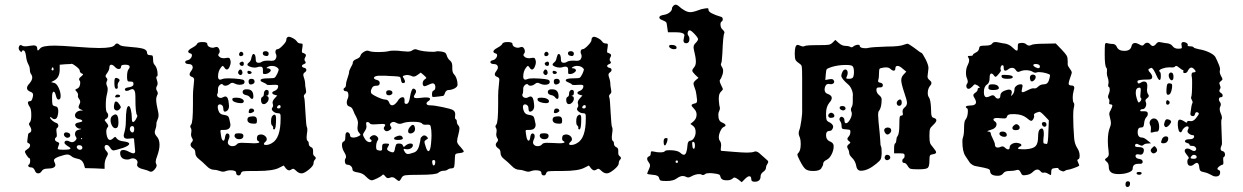

<svg xmlns="http://www.w3.org/2000/svg" viewBox="-20 -670 5203 804"><path d="M322 -45Q325 -48 325 -51Q325 -62 311 -62Q304 -62 302 -57Q300 -53 303.5 -48.5Q307 -44 312.5 -43Q318 -42 322 -45ZM324 -90Q324 -92 321 -92Q319 -92 319 -90Q319 -87 321 -87Q324 -87 324 -90ZM542 -130Q542 -142 534 -142Q527 -142 524.5 -134.5Q522 -127 527 -120Q533 -113 537.5 -116Q542 -119 542 -130ZM203 -376Q206 -379 203 -386Q202 -390 199 -387Q199 -386 198 -385Q193 -378 199 -375ZM314 -374Q314 -380 299.5 -391.5Q285 -403 279 -403L276 -402Q272 -402 265.5 -401.5Q259 -401 254 -401L230 -399V-379Q230 -345 207 -333L194 -326L206 -323Q217 -321 225.5 -302.5Q234 -284 234 -268Q234 -253 225 -253Q218 -253 214 -270Q210 -286 205 -286Q198 -286 198 -262Q198 -237 200 -232Q202 -227 211 -225Q224 -224 224 -206Q224 -195 222 -188Q219 -171 208 -171Q202 -171 196 -177Q190 -183 190 -178Q190 -173 198.5 -165.5Q207 -158 216 -155Q223 -153 224 -145.5Q225 -138 219 -134Q216 -132 216 -125Q216 -122 217 -114.5Q218 -107 218 -104Q218 -96 215 -95Q209 -91 210.5 -84.5Q212 -78 220 -76Q228 -73 228 -68L222 -50Q220 -45 228 -44Q233 -43 246 -43Q275 -43 275 -48Q275 -52 264 -58Q250 -67 250 -72Q250 -79 256.5 -80.5Q263 -82 272 -77Q285 -71 294 -80Q304 -89 299 -95Q294 -102 294 -108Q294 -124 311 -127Q320 -129 320 -130Q320 -131 316 -131Q308 -131 301.5 -136.5Q295 -142 295 -148Q295 -150 297 -152Q301 -156 313 -158Q321 -159 323.5 -161.5Q326 -164 322.5 -167Q319 -170 311 -171Q294 -174 294 -187Q294 -194 300.5 -200Q307 -206 318 -207Q327 -207 327.5 -207.5Q328 -208 320 -211Q309 -215 309 -222Q309 -226 314 -236Q319 -246 311 -256Q306 -262 306 -267Q306 -268 306.5 -270Q307 -272 307 -273Q307 -279 302 -285Q297 -290 296 -292Q295 -294 296 -295Q297 -296 301 -298Q316 -303 316 -324Q316 -330 313 -333Q307 -340 319 -349Q323 -353 325 -354.5Q327 -356 327.5 -357.5Q328 -359 327 -360Q326 -361 323 -362Q314 -366 314 -374ZM460 -481Q469 -494 481 -482Q486 -477 510 -475Q563 -471 579.5 -466Q596 -461 596 -448Q596 -439 609 -439Q617 -439 619 -436Q621 -433 621 -422Q621 -403 628 -398Q640 -384 640 -357Q640 -350 637 -350Q632 -350 637 -335Q643 -318 637 -310Q631 -300 637 -290Q644 -280 638 -271Q634 -263 634 -253Q634 -236 643 -198Q646 -181 640 -170Q634 -157 635 -150Q635 -139 630 -126Q624 -112 636 -99Q648 -87 648 -63Q648 -44 638 -16Q632 -1 632 7Q632 14 634 16Q640 25 628 39Q616 53 607 48Q598 43 581 39Q554 33 554 20Q554 19 554.5 17Q555 15 555 14L556 12V10Q556 3 550 -2Q544 -7 536 -7Q530 -7 524 -4Q520 -2 513 -2Q489 -2 484 -21Q483 -24 483 -29Q483 -42 496 -42Q506 -42 519 -35Q532 -28 539 -28Q546 -28 546 -37Q546 -43 545 -47Q542 -77 542 -79Q542 -89 539.5 -90.5Q537 -92 526 -90Q521 -89 514 -89Q498 -89 498 -102Q498 -107 501 -116Q507 -138 507 -162Q507 -226 519 -226Q524 -226 528 -210Q532 -194 532 -175Q532 -159 537 -159Q542 -159 548.5 -169.5Q555 -180 555 -186L554 -188Q547 -195 547 -260V-267Q547 -297 533 -297Q531 -297 527 -295Q507 -284 503 -294V-297Q505 -303 522 -305Q539 -308 539 -318Q539 -328 532 -328Q530 -328 524.5 -328.5Q519 -329 518 -329Q512 -329 512 -349Q512 -373 519 -381Q523 -385 523 -390Q523 -399 505 -399Q487 -399 487 -392Q487 -381 477 -381Q470 -381 462 -389Q453 -399 446 -399Q438 -399 438 -387Q438 -377 428 -363Q418 -351 425 -345Q433 -339 427 -329Q423 -321 428 -310Q431 -304 431 -297Q431 -288 428 -276Q423 -258 423 -230Q423 -204 428 -199Q433 -194 433 -187Q433 -177 424 -172Q420 -170 419 -168.5Q418 -167 419.5 -164.5Q421 -162 426 -156Q438 -143 430 -136Q423 -128 426 -108Q430 -84 441 -84Q446 -84 453 -90Q460 -97 462 -97Q464 -97 469 -90Q477 -80 498 -78Q521 -75 521 -68Q521 -60 496 -51Q461 -40 456 -40Q448 -40 441 -52Q434 -63 427 -63Q418 -63 418 -54Q418 -45 426 -37Q432 -30 432 -26Q432 -22 426 -12Q418 4 418 20V37L377 35L336 34L331 17Q324 -2 306 -5Q286 -9 279 -16Q270 -23 262 -23Q253 -23 229 -15Q206 -7 206 1Q206 6 210 13Q212 19 212 20Q212 36 179 36Q161 36 155 46Q149 56 140 56Q130 56 126 44Q120 31 111 31Q99 31 98 24Q98 21 101 19Q104 18 105.5 11Q107 4 106 -2Q105 -8 102 -8Q99 -8 90 -22Q84 -32 84.5 -35.5Q85 -39 94 -45Q106 -52 106 -62Q106 -68 98 -71Q94 -72 94 -78Q94 -82 95.5 -90Q97 -98 97 -101Q97 -112 104 -114Q111 -117 111 -125Q111 -133 105 -142Q98 -151 105 -158Q111 -164 111 -188Q111 -215 104 -223Q100 -229 98 -234.5Q96 -240 97.5 -243Q99 -246 103 -246Q109 -246 112 -249.5Q115 -253 118 -267Q121 -281 109 -285Q93 -291 93 -301Q93 -310 103 -320Q115 -334 115 -345Q115 -354 109 -361Q105 -368 105 -377Q105 -388 100 -398Q91 -414 89 -435Q86 -459 78 -459Q71 -459 71 -453Q71 -449 64 -456Q54 -466 61 -478Q65 -484 73 -479Q76 -476 86 -476Q92 -476 104 -478Q116 -480 121 -480Q136 -480 136 -466Q136 -452 146 -465Q147 -466 148 -467Q157 -479 209 -479Q236 -479 299 -474Q364 -469 395 -469Q452 -469 460 -481ZM248 -110Q252 -119 266 -114Q274 -111 274 -103.5Q274 -96 267 -94Q260 -91 253 -97Q246 -103 248 -110ZM459 -321V-327Q459 -344 466 -344Q470 -344 477 -340Q484 -335 478 -328Q471 -319 473 -309Q475 -298 467 -298Q459 -298 459 -321ZM466 -272Q470 -275 476.5 -273.5Q483 -272 483 -268Q483 -262 468 -262Q462 -262 462 -265Q462 -268 466 -272ZM460 -240Q461 -243 462.5 -244Q464 -245 466 -245Q468 -245 470 -244Q472 -243 474.5 -240Q477 -237 480 -233Q486 -224 486 -221Q486 -218 480 -212Q472 -204 463 -209Q457 -213 457 -222Q457 -230 460 -240ZM452 -186Q459 -191 463 -191Q476 -191 476 -158Q476 -137 468 -134Q467 -134 466 -134L464 -133Q455 -133 449 -144Q443 -155 443 -167Q443 -180 452 -186Z M1150 -230Q1146 -230 1143 -226.5Q1140 -223 1140 -220Q1140 -216 1147 -216Q1155 -216 1155 -223Q1155 -230 1150 -230ZM1186 -515 1187 -516Q1188 -516 1189 -516Q1196 -516 1207 -510Q1218 -504 1223 -497Q1228 -488 1239 -488Q1246 -488 1247 -485Q1248 -482 1246 -469Q1242 -449 1247 -449Q1250 -449 1258 -444Q1264 -440 1258 -430Q1252 -420 1258 -413Q1264 -406 1254 -402Q1248 -400 1245.5 -397Q1243 -394 1245.5 -390.5Q1248 -387 1254 -386Q1260 -385 1262 -381Q1264 -377 1262 -373Q1260 -369 1255 -366Q1247 -361 1252 -347Q1258 -331 1258 -315Q1258 -310 1260 -300.5Q1262 -291 1262 -287Q1262 -280 1256 -275Q1250 -270 1254 -260Q1256 -257 1259 -199.5Q1262 -142 1265 -138Q1269 -132 1265 -108Q1262 -84 1268 -80Q1273 -77 1273 -68Q1273 -58 1284 -53Q1291 -50 1291 -39V-29Q1291 -20 1297 -16Q1306 -9 1300 -3Q1293 4 1293 14Q1293 24 1273.5 40Q1254 56 1243 56Q1231 56 1220 45Q1213 38 1209 37Q1205 36 1198 41Q1188 48 1177 35L1168 23L1150 32Q1125 46 1057 46H1037Q1005 46 998 47.5Q991 49 989 56Q986 66 977.5 64.5Q969 63 969 54Q969 43 945 43Q936 43 927 46Q920 49 914 49Q908 49 897 45Q886 41 877 41Q860 41 845 25Q827 7 814 -3Q798 -15 798 -29Q798 -44 788 -49Q778 -56 778 -64Q778 -70 784 -76Q791 -83 784 -92Q778 -103 781 -115Q783 -129 779 -134Q774 -141 780 -148Q788 -155 788 -234V-270Q788 -288 791 -314Q793 -334 793 -336Q793 -345 784 -348Q774 -351 774 -359Q774 -365 782 -375Q787 -382 787 -387Q787 -402 768 -402Q761 -402 757.5 -405.5Q754 -409 756.5 -413Q759 -417 766 -418Q776 -420 782 -431Q787 -444 778 -446Q768 -449 768 -454Q768 -461 785 -470Q803 -480 805 -486Q808 -494 828 -494Q848 -494 848 -486Q848 -479 855 -474.5Q862 -470 871 -470Q874 -470 880 -472Q891 -477 897 -466Q903 -454 897 -446Q894 -443 894 -440Q894 -435 901 -430.5Q908 -426 918 -426Q919 -426 921.5 -426.5Q924 -427 925 -427Q935 -429 939 -427.5Q943 -426 945 -417Q945 -416 945.5 -414Q946 -412 946 -411Q946 -400 941 -389.5Q936 -379 930 -379Q924 -379 919 -388Q915 -394 912.5 -394Q910 -394 905 -387Q893 -372 893 -349Q893 -342 896 -339Q900 -334 911 -339Q918 -342 937 -342Q952 -342 962 -341Q989 -339 996.5 -336.5Q1004 -334 1004 -327Q1004 -315 983 -315Q973 -315 963 -320Q951 -327 943 -319Q933 -311 923 -311Q917 -311 914 -315Q912 -318 909 -318Q903 -318 897.5 -311Q892 -304 893 -296Q893 -280 890 -276Q889 -275 889 -272Q889 -267 893.5 -263.5Q898 -260 904 -260Q910 -260 912 -262Q920 -266 923 -266Q936 -266 938 -237Q938 -235 938.5 -231Q939 -227 939 -226Q939 -214 932 -207Q915 -194 915 -217Q915 -224 910.5 -228.5Q906 -233 901 -233Q897 -233 895 -231Q889 -226 894 -209Q899 -191 917 -189Q932 -187 936 -182Q940 -177 944 -154Q944 -153 944.5 -151Q945 -149 945 -148Q945 -126 919 -126H916H909Q903 -126 903 -121Q903 -120 905 -106Q908 -81 916 -81Q920 -81 922 -93Q924 -109 930 -111H932Q941 -111 941 -99Q941 -93 937 -85Q931 -72 937 -65Q943 -58 953 -58Q966 -58 972 -66Q976 -72 993 -72Q1009 -72 1022 -71Q1026 -71 1033 -70.5Q1040 -70 1043 -70Q1066 -70 1066 -75Q1066 -77 1060 -80Q1055 -83 1056 -93Q1057 -103 1063 -105Q1069 -107 1072 -107Q1082 -107 1089.5 -101Q1097 -95 1097 -87Q1097 -81 1092 -77Q1085 -71 1085 -67Q1085 -63 1094 -63Q1106 -63 1119 -71Q1155 -91 1155 -173V-183Q1155 -191 1152.5 -193.5Q1150 -196 1143 -196Q1134 -196 1126 -202Q1118 -208 1118 -214Q1118 -215 1120 -219Q1126 -225 1122 -236Q1119 -246 1130 -258L1141 -270L1130 -273Q1120 -276 1120 -281Q1120 -286 1129 -289Q1145 -295 1145 -310Q1145 -315 1132 -315Q1128 -315 1119.5 -314.5Q1111 -314 1108 -314Q1098 -314 1097 -316Q1096 -319 1082 -325Q1071 -329 1071 -334Q1071 -342 1103 -342Q1125 -342 1129.5 -344.5Q1134 -347 1141 -361Q1147 -375 1147 -378.5Q1147 -382 1141 -387Q1132 -394 1118 -394Q1108 -394 1100 -389Q1092 -384 1101 -384Q1109 -384 1113 -378L1114 -377V-376Q1114 -371 1106 -365.5Q1098 -360 1089 -360Q1086 -360 1084 -360.5Q1082 -361 1081.5 -363Q1081 -365 1081 -366.5Q1081 -368 1081 -372.5Q1081 -377 1081 -379Q1081 -391 1070 -391Q1064 -391 1055 -388Q1052 -387 1046 -387Q1036 -387 1026 -391Q1016 -395 1016 -399Q1016 -404 1023 -409Q1031 -415 1033 -429Q1037 -444 1041 -444Q1051 -444 1051 -419Q1051 -407 1063 -407Q1071 -407 1076 -411Q1084 -416 1100 -416H1107Q1130 -413 1134 -423Q1140 -432 1136 -443Q1132 -450 1134 -457Q1136 -464 1142 -464Q1149 -464 1164 -479.5Q1179 -495 1179 -503Q1179 -513 1186 -515ZM1105 -446Q1105 -431 1088 -437Q1081 -439 1080.5 -446Q1080 -453 1087 -455Q1094 -457 1099.5 -454Q1105 -451 1105 -446ZM985 -451Q989 -455 994 -452Q999 -449 999 -443Q999 -437 990 -435Q983 -434 981.5 -440Q980 -446 985 -451ZM987 -409Q992 -412 994 -412Q1001 -412 1001 -403Q1001 -394 994 -394Q987 -394 984 -400Q981 -406 987 -409ZM978 -371Q982 -379 986 -379Q992 -379 994.5 -370.5Q997 -362 992 -358Q987 -353 981 -358.5Q975 -364 978 -371ZM1016 -368Q1016 -375 1024 -373Q1034 -371 1034 -365Q1032 -361 1026 -360Q1016 -360 1016 -368ZM1021 -330Q1021 -340 1033 -340Q1046 -340 1046 -328Q1046 -321 1038 -318Q1021 -311 1021 -330ZM1008 -296H1015Q1041 -296 1041 -266Q1041 -257 1036.5 -256Q1032 -255 1026 -263Q1021 -270 1009 -272Q996 -275 996 -285Q996 -294 1008 -296ZM1085 -278Q1085 -286 1090 -291Q1095 -296 1102 -292Q1106 -290 1105 -280Q1104 -270 1099 -270Q1092 -270 1099 -267Q1105 -266 1105 -257Q1105 -247 1096 -239Q1091 -234 1085 -234Q1073 -234 1073 -252Q1073 -261 1078 -264Q1085 -266 1085 -278ZM953 -252Q952 -257 955 -259Q958 -261 970 -261Q983 -261 992 -256.5Q1001 -252 1001 -246Q1001 -243 998 -240Q996 -238 988 -238Q977 -238 965.5 -242Q954 -246 953 -252ZM1023 -209Q1025 -216 1033.5 -215.5Q1042 -215 1044 -208Q1046 -203 1036 -198.5Q1026 -194 1022 -198Q1021 -199 1021.5 -202.5Q1022 -206 1023 -209ZM1121 -185Q1126 -190 1129 -190Q1136 -190 1136 -173Q1136 -128 1128 -128H1127Q1122 -130 1124 -135Q1124 -141 1120 -144Q1115 -147 1115 -161Q1115 -179 1121 -185ZM1030 -182Q1032 -182 1035.5 -182.5Q1039 -183 1040 -183Q1056 -183 1056 -166Q1056 -157 1054 -154.5Q1052 -152 1044 -152Q1016 -152 1016 -169Q1016 -181 1030 -182ZM981 -112Q1004 -112 998 -95Q994 -87 981 -87Q973 -87 967.5 -91.5Q962 -96 962 -102Q962 -104 964 -108Q966 -112 981 -112Z M1796 23Q1801 23 1802.5 11.5Q1804 0 1796 0Q1788 0 1790 11.5Q1792 23 1796 23ZM1639 -156Q1627 -163 1618 -156Q1613 -152 1613 -148Q1613 -146 1616 -141Q1619 -136 1619 -134Q1619 -130 1613 -126Q1598 -115 1590 -126Q1584 -133 1590 -140Q1593 -144 1593 -147Q1593 -151 1581 -151Q1576 -151 1562 -150Q1548 -149 1543 -149Q1532 -149 1529 -153Q1525 -159 1518 -159Q1511 -159 1514 -146Q1517 -134 1507 -120Q1500 -110 1500 -106Q1500 -102 1506 -92Q1514 -77 1525 -75Q1533 -74 1535.5 -78.5Q1538 -83 1531 -87Q1523 -91 1535 -100Q1540 -104 1546 -104Q1553 -104 1558.5 -99Q1564 -94 1564 -88Q1564 -85 1562 -83Q1555 -72 1555 -56Q1555 -43 1560 -42Q1570 -38 1575.5 -39.5Q1581 -41 1580 -48V-54Q1580 -63 1583 -66Q1586 -69 1595 -69Q1608 -69 1609 -66.5Q1610 -64 1604 -54Q1601 -50 1601 -46Q1601 -39 1619 -33Q1626 -31 1628.5 -33Q1631 -35 1633 -43Q1634 -52 1638 -63Q1640 -69 1650 -69Q1664 -69 1667 -61Q1669 -55 1671 -55Q1673 -55 1679 -61Q1689 -69 1699 -69Q1709 -69 1709 -62Q1709 -55 1702 -50Q1695 -45 1686 -45H1682Q1676 -46 1673.5 -46.5Q1671 -47 1670.5 -45.5Q1670 -44 1671 -41.5Q1672 -39 1675 -34Q1680 -25 1689 -25Q1695 -25 1712 -31Q1729 -36 1735 -59Q1741 -83 1741 -89Q1741 -94 1750 -101Q1759 -106 1767 -98Q1772 -93 1772 -91Q1772 -89 1765 -85Q1758 -81 1757.5 -76.5Q1757 -72 1762 -58Q1768 -37 1774 -37Q1782 -37 1785 -69Q1787 -91 1787 -104Q1787 -108 1786.5 -115.5Q1786 -123 1786 -125Q1784 -141 1782 -144.5Q1780 -148 1773 -148H1767Q1752 -146 1747 -153Q1741 -160 1709 -160Q1680 -160 1666 -154Q1652 -148 1639 -156ZM1442 -368Q1441 -373 1449 -387.5Q1457 -402 1457 -404Q1456 -416 1471 -422Q1487 -428 1489 -436Q1491 -444 1501 -451Q1511 -458 1519 -458Q1522 -458 1524 -457Q1534 -452 1566 -452Q1591 -452 1609 -456Q1613 -458 1630 -458Q1650 -458 1660 -456Q1684 -454 1687 -454Q1700 -454 1706 -459Q1717 -466 1724 -463Q1749 -453 1798 -453Q1800 -453 1802 -454H1805Q1812 -457 1829 -454Q1841 -452 1845 -448.5Q1849 -445 1851 -437Q1855 -424 1865 -416Q1875 -408 1874 -388V-382Q1874 -366 1882 -358Q1891 -349 1895 -328Q1896 -322 1896 -315Q1896 -307 1884 -300Q1870 -293 1858 -293Q1848 -293 1843 -280Q1840 -268 1833 -268Q1832 -268 1828 -267.5Q1824 -267 1818 -266Q1812 -265 1808 -265Q1794 -263 1791.5 -264.5Q1789 -266 1789 -275Q1789 -289 1796 -291Q1803 -294 1803 -305Q1803 -317 1796 -320Q1795 -321 1792 -321Q1787 -321 1774.5 -315Q1762 -309 1758 -309H1756Q1750 -312 1750 -320Q1750 -332 1759 -338Q1766 -342 1765 -344.5Q1764 -347 1755 -355L1742 -366L1728 -356Q1714 -345 1703 -352Q1688 -358 1677 -355Q1668 -353 1667 -350.5Q1666 -348 1672 -340Q1682 -322 1667 -322Q1661 -322 1659 -336Q1658 -346 1654 -348Q1650 -350 1630 -351Q1621 -351 1607.5 -352Q1594 -353 1593 -353H1565Q1546 -351 1546 -344Q1546 -338 1559 -335Q1571 -332 1570 -321Q1569 -310 1555 -311Q1541 -311 1537 -300Q1531 -289 1534 -281Q1536 -275 1559.5 -264Q1583 -253 1594 -253Q1605 -253 1610 -240Q1614 -229 1622 -229Q1632 -229 1644 -245Q1654 -263 1666 -263Q1674 -263 1674 -252Q1674 -250 1674 -247Q1674 -242 1674 -240Q1674 -238 1676 -236.5Q1678 -235 1682 -235Q1693 -235 1697 -265Q1703 -299 1711 -299Q1715 -299 1719 -295Q1726 -288 1718 -276Q1713 -268 1713 -265Q1713 -259 1727 -259Q1731 -259 1749 -261Q1754 -262 1763 -262Q1781 -262 1781 -256Q1781 -251 1773 -246Q1764 -240 1766.5 -234.5Q1769 -229 1780 -229Q1798 -229 1833.5 -221.5Q1869 -214 1877 -209Q1888 -202 1886 -187Q1884 -173 1888 -171Q1893 -169 1893 -160Q1893 -151 1900 -144Q1904 -139 1904 -133Q1904 -125 1900 -109Q1894 -87 1894 -78Q1894 -69 1908 -55Q1922 -39 1922 -36Q1922 -31 1905 -29Q1892 -28 1888.5 -25Q1885 -22 1885 -12Q1884 21 1882 28Q1880 35 1871 35Q1862 35 1855 40Q1848 45 1838 45Q1826 45 1816 53Q1808 62 1737 62Q1688 62 1677 64Q1666 66 1662 74Q1655 88 1650 88Q1648 88 1638 80Q1626 68 1613 74Q1601 80 1593 68Q1585 57 1581 63Q1577 68 1560 76.5Q1543 85 1536 85Q1528 85 1513 70Q1500 55 1478 52Q1456 49 1456 40Q1456 32 1450 26Q1444 20 1436 20Q1424 20 1424 3Q1424 -2 1427 -7Q1433 -14 1422 -32Q1412 -48 1412 -63Q1412 -74 1418 -77Q1426 -79 1426 -94Q1426 -110 1429 -113Q1431 -117 1435 -116.5Q1439 -116 1442.5 -112Q1446 -108 1446 -103Q1446 -94 1460 -94Q1471 -94 1482 -100Q1488 -103 1489 -104Q1490 -105 1489 -107Q1488 -109 1484 -114Q1477 -121 1477 -133Q1477 -140 1478 -144Q1479 -149 1479 -156Q1479 -169 1465 -193Q1464 -195 1460.5 -204Q1457 -213 1453.5 -217.5Q1450 -222 1443 -224Q1432 -227 1432 -241Q1432 -249 1436 -257Q1439 -263 1439 -270Q1439 -288 1429 -288Q1421 -288 1419 -293.5Q1417 -299 1424 -303Q1429 -306 1429 -319Q1429 -325 1435.5 -344Q1442 -363 1442 -368ZM1698 -140Q1704 -147 1709 -147Q1716 -147 1718 -132Q1719 -120 1709 -114Q1703 -111 1699 -111Q1689 -111 1689 -121Q1689 -130 1698 -140ZM1641 -99Q1657 -106 1664 -98Q1667 -93 1667 -91Q1667 -84 1646 -84Q1630 -84 1630 -90Q1630 -95 1641 -99ZM1617 -273Q1614 -271 1608 -271Q1597 -271 1597 -282Q1597 -292 1608 -292H1611Q1621 -291 1623 -284Q1625 -277 1617 -273Z M2428 -230Q2424 -230 2421 -226.5Q2418 -223 2418 -220Q2418 -216 2425 -216Q2433 -216 2433 -223Q2433 -230 2428 -230ZM2464 -515 2465 -516Q2466 -516 2467 -516Q2474 -516 2485 -510Q2496 -504 2501 -497Q2506 -488 2517 -488Q2524 -488 2525 -485Q2526 -482 2524 -469Q2520 -449 2525 -449Q2528 -449 2536 -444Q2542 -440 2536 -430Q2530 -420 2536 -413Q2542 -406 2532 -402Q2526 -400 2523.5 -397Q2521 -394 2523.5 -390.5Q2526 -387 2532 -386Q2538 -385 2540 -381Q2542 -377 2540 -373Q2538 -369 2533 -366Q2525 -361 2530 -347Q2536 -331 2536 -315Q2536 -310 2538 -300.5Q2540 -291 2540 -287Q2540 -280 2534 -275Q2528 -270 2532 -260Q2534 -257 2537 -199.5Q2540 -142 2543 -138Q2547 -132 2543 -108Q2540 -84 2546 -80Q2551 -77 2551 -68Q2551 -58 2562 -53Q2569 -50 2569 -39V-29Q2569 -20 2575 -16Q2584 -9 2578 -3Q2571 4 2571 14Q2571 24 2551.5 40Q2532 56 2521 56Q2509 56 2498 45Q2491 38 2487 37Q2483 36 2476 41Q2466 48 2455 35L2446 23L2428 32Q2403 46 2335 46H2315Q2283 46 2276 47.5Q2269 49 2267 56Q2264 66 2255.5 64.5Q2247 63 2247 54Q2247 43 2223 43Q2214 43 2205 46Q2198 49 2192 49Q2186 49 2175 45Q2164 41 2155 41Q2138 41 2123 25Q2105 7 2092 -3Q2076 -15 2076 -29Q2076 -44 2066 -49Q2056 -56 2056 -64Q2056 -70 2062 -76Q2069 -83 2062 -92Q2056 -103 2059 -115Q2061 -129 2057 -134Q2052 -141 2058 -148Q2066 -155 2066 -234V-270Q2066 -288 2069 -314Q2071 -334 2071 -336Q2071 -345 2062 -348Q2052 -351 2052 -359Q2052 -365 2060 -375Q2065 -382 2065 -387Q2065 -402 2046 -402Q2039 -402 2035.5 -405.5Q2032 -409 2034.5 -413Q2037 -417 2044 -418Q2054 -420 2060 -431Q2065 -444 2056 -446Q2046 -449 2046 -454Q2046 -461 2063 -470Q2081 -480 2083 -486Q2086 -494 2106 -494Q2126 -494 2126 -486Q2126 -479 2133 -474.5Q2140 -470 2149 -470Q2152 -470 2158 -472Q2169 -477 2175 -466Q2181 -454 2175 -446Q2172 -443 2172 -440Q2172 -435 2179 -430.5Q2186 -426 2196 -426Q2197 -426 2199.5 -426.5Q2202 -427 2203 -427Q2213 -429 2217 -427.5Q2221 -426 2223 -417Q2223 -416 2223.5 -414Q2224 -412 2224 -411Q2224 -400 2219 -389.5Q2214 -379 2208 -379Q2202 -379 2197 -388Q2193 -394 2190.5 -394Q2188 -394 2183 -387Q2171 -372 2171 -349Q2171 -342 2174 -339Q2178 -334 2189 -339Q2196 -342 2215 -342Q2230 -342 2240 -341Q2267 -339 2274.5 -336.5Q2282 -334 2282 -327Q2282 -315 2261 -315Q2251 -315 2241 -320Q2229 -327 2221 -319Q2211 -311 2201 -311Q2195 -311 2192 -315Q2190 -318 2187 -318Q2181 -318 2175.5 -311Q2170 -304 2171 -296Q2171 -280 2168 -276Q2167 -275 2167 -272Q2167 -267 2171.5 -263.5Q2176 -260 2182 -260Q2188 -260 2190 -262Q2198 -266 2201 -266Q2214 -266 2216 -237Q2216 -235 2216.5 -231Q2217 -227 2217 -226Q2217 -214 2210 -207Q2193 -194 2193 -217Q2193 -224 2188.5 -228.5Q2184 -233 2179 -233Q2175 -233 2173 -231Q2167 -226 2172 -209Q2177 -191 2195 -189Q2210 -187 2214 -182Q2218 -177 2222 -154Q2222 -153 2222.5 -151Q2223 -149 2223 -148Q2223 -126 2197 -126H2194H2187Q2181 -126 2181 -121Q2181 -120 2183 -106Q2186 -81 2194 -81Q2198 -81 2200 -93Q2202 -109 2208 -111H2210Q2219 -111 2219 -99Q2219 -93 2215 -85Q2209 -72 2215 -65Q2221 -58 2231 -58Q2244 -58 2250 -66Q2254 -72 2271 -72Q2287 -72 2300 -71Q2304 -71 2311 -70.5Q2318 -70 2321 -70Q2344 -70 2344 -75Q2344 -77 2338 -80Q2333 -83 2334 -93Q2335 -103 2341 -105Q2347 -107 2350 -107Q2360 -107 2367.5 -101Q2375 -95 2375 -87Q2375 -81 2370 -77Q2363 -71 2363 -67Q2363 -63 2372 -63Q2384 -63 2397 -71Q2433 -91 2433 -173V-183Q2433 -191 2430.5 -193.5Q2428 -196 2421 -196Q2412 -196 2404 -202Q2396 -208 2396 -214Q2396 -215 2398 -219Q2404 -225 2400 -236Q2397 -246 2408 -258L2419 -270L2408 -273Q2398 -276 2398 -281Q2398 -286 2407 -289Q2423 -295 2423 -310Q2423 -315 2410 -315Q2406 -315 2397.5 -314.5Q2389 -314 2386 -314Q2376 -314 2375 -316Q2374 -319 2360 -325Q2349 -329 2349 -334Q2349 -342 2381 -342Q2403 -342 2407.5 -344.5Q2412 -347 2419 -361Q2425 -375 2425 -378.5Q2425 -382 2419 -387Q2410 -394 2396 -394Q2386 -394 2378 -389Q2370 -384 2379 -384Q2387 -384 2391 -378L2392 -377V-376Q2392 -371 2384 -365.5Q2376 -360 2367 -360Q2364 -360 2362 -360.5Q2360 -361 2359.5 -363Q2359 -365 2359 -366.5Q2359 -368 2359 -372.5Q2359 -377 2359 -379Q2359 -391 2348 -391Q2342 -391 2333 -388Q2330 -387 2324 -387Q2314 -387 2304 -391Q2294 -395 2294 -399Q2294 -404 2301 -409Q2309 -415 2311 -429Q2315 -444 2319 -444Q2329 -444 2329 -419Q2329 -407 2341 -407Q2349 -407 2354 -411Q2362 -416 2378 -416H2385Q2408 -413 2412 -423Q2418 -432 2414 -443Q2410 -450 2412 -457Q2414 -464 2420 -464Q2427 -464 2442 -479.5Q2457 -495 2457 -503Q2457 -513 2464 -515ZM2383 -446Q2383 -431 2366 -437Q2359 -439 2358.5 -446Q2358 -453 2365 -455Q2372 -457 2377.5 -454Q2383 -451 2383 -446ZM2263 -451Q2267 -455 2272 -452Q2277 -449 2277 -443Q2277 -437 2268 -435Q2261 -434 2259.5 -440Q2258 -446 2263 -451ZM2265 -409Q2270 -412 2272 -412Q2279 -412 2279 -403Q2279 -394 2272 -394Q2265 -394 2262 -400Q2259 -406 2265 -409ZM2256 -371Q2260 -379 2264 -379Q2270 -379 2272.5 -370.5Q2275 -362 2270 -358Q2265 -353 2259 -358.5Q2253 -364 2256 -371ZM2294 -368Q2294 -375 2302 -373Q2312 -371 2312 -365Q2310 -361 2304 -360Q2294 -360 2294 -368ZM2299 -330Q2299 -340 2311 -340Q2324 -340 2324 -328Q2324 -321 2316 -318Q2299 -311 2299 -330ZM2286 -296H2293Q2319 -296 2319 -266Q2319 -257 2314.5 -256Q2310 -255 2304 -263Q2299 -270 2287 -272Q2274 -275 2274 -285Q2274 -294 2286 -296ZM2363 -278Q2363 -286 2368 -291Q2373 -296 2380 -292Q2384 -290 2383 -280Q2382 -270 2377 -270Q2370 -270 2377 -267Q2383 -266 2383 -257Q2383 -247 2374 -239Q2369 -234 2363 -234Q2351 -234 2351 -252Q2351 -261 2356 -264Q2363 -266 2363 -278ZM2231 -252Q2230 -257 2233 -259Q2236 -261 2248 -261Q2261 -261 2270 -256.5Q2279 -252 2279 -246Q2279 -243 2276 -240Q2274 -238 2266 -238Q2255 -238 2243.5 -242Q2232 -246 2231 -252ZM2301 -209Q2303 -216 2311.5 -215.5Q2320 -215 2322 -208Q2324 -203 2314 -198.5Q2304 -194 2300 -198Q2299 -199 2299.5 -202.5Q2300 -206 2301 -209ZM2399 -185Q2404 -190 2407 -190Q2414 -190 2414 -173Q2414 -128 2406 -128H2405Q2400 -130 2402 -135Q2402 -141 2398 -144Q2393 -147 2393 -161Q2393 -179 2399 -185ZM2308 -182Q2310 -182 2313.5 -182.5Q2317 -183 2318 -183Q2334 -183 2334 -166Q2334 -157 2332 -154.5Q2330 -152 2322 -152Q2294 -152 2294 -169Q2294 -181 2308 -182ZM2259 -112Q2282 -112 2276 -95Q2272 -87 2259 -87Q2251 -87 2245.5 -91.5Q2240 -96 2240 -102Q2240 -104 2242 -108Q2244 -112 2259 -112Z M2814 12Q2819 12 2819 7Q2819 2 2814 2Q2809 2 2809 7Q2809 12 2814 12ZM2890 -61Q2890 -74 2884 -76Q2880 -77 2879 -74Q2878 -71 2879 -62Q2880 -47 2885 -47Q2890 -47 2890 -61ZM2800 -646Q2809 -655 2820 -646Q2850 -619 2871 -619Q2872 -619 2875 -619.5Q2878 -620 2880 -620Q2894 -623 2905 -627.5Q2916 -632 2929 -634Q2941 -636 2944 -635.5Q2947 -635 2947 -628Q2947 -615 3001 -599Q3006 -597 3006.5 -590Q3007 -583 3002 -580Q2997 -577 2997 -568Q2997 -553 3007 -545Q3016 -536 3013 -531Q3008 -523 3005 -448Q3003 -410 3000 -405Q2996 -400 3004 -388Q3011 -377 3006 -359Q3000 -341 2995 -336Q2991 -331 3000 -313Q3007 -299 3007 -297Q3007 -294 2999 -286Q2990 -278 2990 -259V-251Q2992 -225 2994 -221Q2995 -220 2994.5 -215Q2994 -210 2992 -206Q2988 -199 2988 -189Q2988 -162 3004 -157Q3016 -152 3018 -147Q3020 -142 3010 -138Q3003 -135 2996.5 -121Q2990 -107 2990 -95Q2990 -86 2994 -81Q3002 -70 2999 -54Q2998 -47 2998 -43.5Q2998 -40 2999.5 -39Q3001 -38 3005 -38Q3010 -38 3054 -34Q3090 -31 3108 -31Q3130 -31 3139 -35Q3140 -35 3141.5 -35.5Q3143 -36 3144 -36Q3153 -36 3167 -22Q3190 -1 3193 1Q3197 4 3197 8Q3197 11 3192.5 18Q3188 25 3188 29Q3188 41 3178 48Q3165 57 3165 68Q3165 91 3140 91Q3126 91 3126 81Q3126 68 3118 68Q3111 68 3100 79L3086 93L3071 81Q3061 74 3056.5 73.5Q3052 73 3046 79Q3037 86 3019 85Q3000 84 2997 71Q2996 63 2990.5 60.5Q2985 58 2967 56Q2961 55 2951 55Q2937 55 2933 59Q2924 66 2918 61Q2914 59 2908 59Q2892 59 2874 69Q2863 76 2854 71Q2847 67 2839 67Q2828 67 2814 77Q2800 88 2771 88Q2751 88 2746.5 86Q2742 84 2740 76Q2738 63 2713 62Q2690 60 2690 57Q2690 55 2698 37Q2706 21 2698 12Q2690 2 2690 -5Q2690 -12 2697 -15Q2705 -17 2705 -28Q2705 -35 2707.5 -36Q2710 -37 2719 -35Q2731 -32 2744 -32Q2761 -32 2764 -37Q2767 -41 2783 -41Q2816 -41 2828 -31Q2837 -22 2844 -22Q2856 -22 2859 -63Q2860 -80 2871 -81Q2880 -82 2886.5 -93Q2893 -104 2893 -117Q2893 -135 2882 -143L2871 -151L2882 -160Q2897 -172 2897 -190Q2897 -204 2886 -215Q2876 -225 2876 -229Q2876 -234 2890 -237Q2900 -238 2899 -251Q2899 -254 2897.5 -263Q2896 -272 2896 -275Q2894 -291 2889 -302Q2884 -315 2884 -320Q2884 -326 2894 -335L2905 -344L2891 -357Q2879 -369 2879 -374Q2879 -380 2888 -390Q2894 -398 2894 -412Q2894 -429 2885 -465Q2882 -480 2892 -489Q2903 -500 2903 -506Q2903 -512 2888.5 -527.5Q2874 -543 2868 -543Q2862 -543 2860 -534.5Q2858 -526 2863 -520Q2867 -515 2867 -507Q2867 -491 2856 -489H2853Q2842 -489 2842 -501Q2842 -504 2844 -512Q2846 -520 2846 -522Q2846 -535 2807 -535H2777L2774 -556Q2772 -574 2769.5 -577Q2767 -580 2753 -586Q2741 -590 2741 -597Q2741 -605 2761 -608Q2774 -610 2784 -618Q2794 -626 2794 -635Q2794 -640 2800 -646ZM2783 -480Q2785 -482 2791 -482Q2811 -482 2813 -472Q2814 -468 2811.5 -466Q2809 -464 2802 -464Q2796 -464 2790 -467Q2784 -470 2782.5 -473.5Q2781 -477 2783 -480ZM2759 -78Q2759 -92 2769 -92Q2775 -92 2775.5 -89Q2776 -86 2773 -75Q2768 -61 2764 -61Q2759 -61 2759 -78Z M3467 -492 3478 -503 3491 -491Q3506 -478 3519 -478Q3532 -478 3540 -474Q3547 -469 3554 -476Q3558 -479 3564 -481Q3570 -483 3575 -482.5Q3580 -482 3580 -479Q3580 -468 3605 -468Q3611 -468 3619 -470Q3633 -473 3693 -475Q3748 -475 3766 -483Q3778 -487 3779 -487Q3785 -487 3808 -470Q3835 -449 3838 -449Q3842 -449 3857 -420Q3868 -397 3868 -385Q3868 -381 3866 -367Q3864 -353 3864 -350Q3864 -341 3872 -335Q3887 -324 3875 -311Q3865 -299 3865 -280Q3865 -269 3870 -262Q3878 -251 3879 -207Q3879 -197 3879.5 -192.5Q3880 -188 3881.5 -184Q3883 -180 3885 -178.5Q3887 -177 3891 -176Q3901 -173 3901 -166Q3901 -159 3887 -146Q3877 -137 3874.5 -130Q3872 -123 3872 -101Q3872 -80 3874.5 -72Q3877 -64 3887 -53Q3900 -38 3900 -32Q3900 -26 3886 -24Q3877 -23 3874.5 -19Q3872 -15 3872 1Q3872 27 3865 33Q3858 39 3826 39Q3800 39 3793.5 37Q3787 35 3781 25Q3774 12 3765 12Q3759 12 3758.5 4.5Q3758 -3 3763 -6Q3768 -8 3768 -19Q3768 -25 3764 -26.5Q3760 -28 3746 -28H3724V-47Q3724 -68 3729 -70Q3733 -73 3733.5 -84Q3734 -95 3738 -99Q3746 -109 3746 -147Q3746 -173 3747.5 -179.5Q3749 -186 3755 -186Q3763 -186 3760 -198Q3757 -211 3768 -220Q3778 -228 3778 -239Q3778 -250 3766 -284Q3754 -320 3754 -334Q3754 -348 3764 -358L3775 -370L3758 -384Q3747 -394 3738 -394Q3729 -394 3729 -381Q3729 -377 3726 -375Q3723 -373 3718 -375Q3713 -377 3708 -382Q3700 -390 3680 -387Q3666 -385 3663.5 -382Q3661 -379 3661 -366Q3661 -345 3658 -336Q3654 -325 3665 -324Q3677 -322 3677 -313Q3677 -303 3663 -304Q3655 -304 3652.5 -302Q3650 -300 3650 -293Q3650 -281 3662 -271Q3672 -263 3672 -253Q3672 -244 3671 -237Q3669 -217 3661 -206Q3657 -202 3657 -189Q3657 -187 3659 -159Q3665 -104 3666 -82Q3666 -61 3670 -55Q3672 -51 3672 -26Q3671 -9 3667.5 -2.5Q3664 4 3649 16Q3614 45 3585 45Q3580 45 3576 43Q3567 38 3565 22Q3561 4 3549 -8Q3536 -21 3536 -29Q3536 -38 3530 -48Q3524 -58 3533 -65Q3537 -68 3538.5 -69.5Q3540 -71 3540.5 -72.5Q3541 -74 3539.5 -75.5Q3538 -77 3534 -80Q3524 -87 3532 -96Q3541 -105 3541 -118Q3541 -127 3535 -127Q3534 -127 3527 -128Q3520 -129 3516 -129Q3509 -129 3506.5 -132Q3504 -135 3504 -143Q3504 -155 3498 -163Q3493 -170 3497 -176.5Q3501 -183 3508 -180Q3516 -176 3516 -167Q3516 -157 3520 -155Q3521 -154 3523 -154Q3530 -154 3538.5 -168Q3547 -182 3547 -194Q3547 -199 3545 -203Q3541 -212 3546 -221Q3551 -229 3551 -244V-266Q3553 -278 3547 -293.5Q3541 -309 3531 -317Q3503 -341 3503 -353Q3503 -358 3506 -365Q3511 -379 3520 -379Q3526 -379 3529 -371Q3531 -362 3527 -352Q3523 -344 3524 -342Q3525 -340 3535 -340Q3550 -340 3553 -348Q3556 -356 3556 -367Q3556 -387 3550 -393Q3545 -398 3522 -398Q3491 -398 3464 -390Q3445 -384 3442 -380Q3439 -376 3438 -359L3436 -335L3452 -338Q3468 -341 3471 -334Q3476 -326 3470 -321Q3464 -316 3454 -318Q3441 -321 3436 -309Q3433 -302 3433 -295Q3433 -280 3448 -276Q3463 -270 3463 -260Q3463 -251 3453 -240Q3439 -223 3439 -194Q3439 -175 3441 -169Q3443 -163 3451 -159Q3462 -154 3467 -146Q3471 -140 3466.5 -131Q3462 -122 3455 -122Q3439 -122 3439 -104Q3439 -84 3457 -77Q3471 -71 3471 -58Q3471 -41 3462.5 -24Q3454 -7 3442 -1Q3427 6 3427 16Q3427 23 3419 35Q3412 46 3385 46Q3363 46 3353 38Q3343 30 3328 0Q3319 -18 3319 -22Q3319 -26 3325 -32Q3333 -42 3333 -67Q3333 -88 3327 -100Q3322 -112 3327 -125Q3331 -134 3335.5 -164.5Q3340 -195 3339 -211V-263V-341Q3339 -383 3337.5 -390.5Q3336 -398 3330 -402Q3315 -412 3311.5 -419Q3308 -426 3308 -445Q3308 -482 3320 -482Q3324 -482 3330 -479Q3343 -473 3349 -477Q3355 -481 3406 -481Q3440 -481 3449.5 -482.5Q3459 -484 3467 -492ZM3739 -248Q3746 -255 3751 -253Q3756 -251 3756 -240Q3756 -229 3747 -227Q3739 -226 3736 -233.5Q3733 -241 3739 -248ZM3496 -219Q3496 -226 3508 -226Q3517 -226 3520 -219.5Q3523 -213 3516 -209Q3511 -206 3503.5 -209.5Q3496 -213 3496 -219ZM3451 -193Q3456 -198 3460 -198Q3465 -198 3469.5 -194Q3474 -190 3474 -185Q3474 -178 3464 -177Q3454 -175 3450 -180.5Q3446 -186 3451 -193ZM3697 -136Q3712 -136 3712 -123Q3712 -119 3709 -115Q3695 -98 3685 -116Q3680 -126 3685 -131Q3690 -136 3697 -136ZM3686 -16Q3689 -23 3697.5 -21.5Q3706 -20 3708 -12Q3709 -5 3701 -1Q3693 3 3688 -2Q3682 -8 3686 -16Z M4354 -185Q4338 -202 4332 -202Q4331 -202 4319 -198Q4307 -193 4310 -186Q4312 -181 4307.5 -172.5Q4303 -164 4298 -164Q4293 -164 4278 -177Q4260 -191 4231 -192H4217Q4200 -192 4197 -183Q4196 -174 4185 -174Q4176 -174 4169 -175Q4164 -176 4157 -176Q4140 -176 4140 -170Q4140 -165 4147 -161Q4153 -156 4153 -150Q4153 -132 4125 -125Q4115 -122 4114 -120L4118 -119Q4129 -119 4129 -110Q4129 -106 4137.5 -89Q4146 -72 4146 -66Q4146 -52 4158 -52Q4164 -52 4170 -55Q4180 -60 4188 -52Q4196 -44 4202 -44.5Q4208 -45 4208 -53Q4208 -61 4216.5 -66.5Q4225 -72 4236 -72Q4237 -72 4239.5 -71.5Q4242 -71 4243 -71Q4258 -68 4257 -62Q4257 -58 4250 -56Q4243 -52 4243 -48Q4243 -45 4262 -45H4275Q4306 -47 4316.5 -58Q4327 -69 4327 -97Q4327 -123 4335 -129Q4340 -132 4342 -132Q4351 -132 4351 -110Q4351 -101 4350 -96Q4347 -69 4352 -69Q4354 -69 4358 -68Q4362 -67 4363 -67Q4369 -67 4370 -116L4372 -166ZM4183 -387Q4183 -397 4178 -397Q4173 -397 4170.5 -389.5Q4168 -382 4171 -377Q4174 -374 4161 -359Q4153 -349 4149.5 -348.5Q4146 -348 4142 -354Q4137 -362 4131 -362Q4124 -362 4124 -343Q4124 -323 4113 -316Q4100 -308 4100 -284Q4100 -263 4112 -263Q4117 -263 4127 -268Q4140 -275 4146 -266Q4152 -257 4159 -257Q4169 -257 4169 -270Q4169 -283 4186 -290Q4199 -295 4205 -295Q4217 -295 4217 -283Q4217 -282 4216.5 -280.5Q4216 -279 4216 -278Q4214 -271 4214 -269Q4215 -267 4221 -275Q4228 -284 4228 -296Q4228 -304 4236 -310.5Q4244 -317 4255 -317Q4262 -317 4262 -310Q4262 -307 4260 -299.5Q4258 -292 4258 -289Q4258 -284 4263 -284Q4268 -284 4285 -293Q4303 -302 4310 -300Q4318 -298 4327 -307Q4337 -317 4352 -317Q4367 -317 4372 -333Q4377 -348 4377 -355Q4377 -359 4361 -363.5Q4345 -368 4332 -368Q4324 -368 4322 -367Q4315 -363 4305 -369Q4294 -376 4276 -376Q4263 -376 4251 -371Q4241 -365 4234 -376Q4228 -386 4218 -386Q4209 -386 4201 -379Q4183 -366 4183 -387ZM4334 -395Q4330 -402 4317 -402Q4307 -402 4307 -397Q4307 -393 4316.5 -388Q4326 -383 4331 -385Q4336 -387 4334 -395ZM4135 -488Q4139 -494 4149 -494Q4155 -494 4168 -491Q4181 -488 4186 -488Q4206 -485 4220 -471Q4233 -458 4238 -458Q4242 -458 4242 -469Q4242 -471 4242 -474Q4242 -484 4243.5 -486.5Q4245 -489 4254 -490Q4270 -492 4278 -484Q4288 -476 4297 -481Q4307 -487 4354 -487L4401 -488L4427 -461Q4443 -444 4447 -436.5Q4451 -429 4451 -414V-400Q4451 -394 4459.5 -383Q4468 -372 4468 -366Q4468 -363 4467 -361Q4455 -328 4455 -320Q4455 -312 4467 -312Q4484 -312 4476 -290Q4472 -276 4472 -262Q4472 -244 4476 -240Q4481 -235 4476 -216Q4474 -208 4474 -182Q4474 -144 4478 -91Q4480 -67 4491 -50Q4501 -35 4501 -18Q4501 -4 4495 -3Q4490 -1 4492 4Q4494 9 4497 16Q4500 23 4499 24Q4496 27 4476.5 34Q4457 41 4451 41Q4446 41 4438 46Q4434 50 4423 45Q4412 40 4412 35Q4412 32 4397 34Q4387 35 4384.5 38.5Q4382 42 4382 51Q4382 63 4380 63Q4378 63 4370 58Q4358 51 4351 53Q4343 55 4337 47Q4331 40 4324 40Q4315 40 4305 50Q4294 61 4277 63Q4266 65 4262 63Q4258 61 4254 52Q4248 38 4237 42Q4225 46 4207 46Q4187 46 4181 56Q4173 67 4155 66Q4126 65 4126 46Q4126 40 4116.5 36.5Q4107 33 4068 26Q4059 25 4051.5 20Q4044 15 4041 11Q4038 7 4032 -2.5Q4026 -12 4023 -16Q4010 -35 4010 -77Q4010 -89 4012 -93Q4017 -106 4017 -132Q4017 -163 4023 -169Q4033 -181 4033 -206Q4033 -214 4030 -216Q4018 -223 4031 -227Q4035 -228 4041 -228Q4067 -228 4067 -242Q4067 -250 4058 -264Q4052 -274 4063 -281Q4074 -288 4074 -296Q4074 -302 4081 -302Q4087 -302 4074 -312L4063 -317Q4059 -317 4051 -307Q4042 -298 4036 -298Q4029 -298 4027 -306Q4025 -314 4030 -320Q4035 -326 4030 -340Q4025 -350 4025 -365Q4025 -384 4033 -399Q4042 -417 4036 -427Q4032 -433 4033 -434.5Q4034 -436 4042 -436Q4054 -436 4054 -440Q4054 -444 4066 -450Q4078 -455 4080 -467Q4081 -475 4085.5 -477Q4090 -479 4106 -479Q4130 -479 4135 -488ZM4174 -349Q4173 -355 4177 -356Q4181 -357 4197 -356Q4221 -355 4221 -347Q4221 -340 4198 -340Q4175 -340 4174 -349ZM4296 -354Q4301 -359 4309 -357Q4317 -355 4317 -348Q4317 -340 4310 -333.5Q4303 -327 4298 -330Q4294 -332 4293 -341Q4292 -350 4296 -354ZM4122 -314Q4125 -317 4135 -317Q4152 -317 4159 -310Q4163 -304 4163 -302Q4163 -293 4138 -293Q4119 -293 4119 -301Q4119 -312 4122 -314ZM4343 -150Q4342 -159 4352 -159Q4362 -159 4362 -148Q4362 -142 4357.5 -140Q4353 -138 4348.5 -141Q4344 -144 4343 -150ZM4226 -145Q4231 -150 4236 -150Q4241 -150 4245.5 -145.5Q4250 -141 4250 -136Q4250 -125 4234 -125H4231Q4221 -126 4219.5 -132Q4218 -138 4226 -145ZM4166 -114Q4169 -119 4178 -119Q4191 -119 4195 -110Q4196 -108 4196 -105Q4196 -97 4185 -97Q4178 -97 4171.5 -101Q4165 -105 4165 -110Q4165 -112 4166 -114Z M4971 -18Q4958 -5 4978 -5Q4991 -5 4991 -12Q4991 -19 4983.5 -21Q4976 -23 4971 -18ZM4757 -260Q4755 -261 4755 -268Q4755 -271 4756 -280Q4757 -289 4757 -293Q4757 -303 4752 -303Q4736 -303 4736 -283Q4736 -273 4738 -266Q4744 -241 4749 -241Q4752 -241 4757 -248Q4762 -257 4757 -260ZM4821 -486Q4826 -494 4835 -494Q4838 -494 4849 -491.5Q4860 -489 4866 -489Q4883 -487 4890 -477Q4898 -466 4914 -466Q4926 -466 4928 -468.5Q4930 -471 4928 -479Q4928 -480 4927.5 -482Q4927 -484 4927 -485Q4927 -494 4936 -494Q4942 -494 4948 -490.5Q4954 -487 4954 -483Q4954 -482 4953.5 -482Q4953 -482 4953 -481Q4952 -479 4956 -477L4963 -476Q4976 -476 4978 -472Q4980 -468 5000 -464Q5025 -460 5046 -449.5Q5067 -439 5071 -428Q5072 -426 5077 -415.5Q5082 -405 5085.5 -395.5Q5089 -386 5089 -379Q5089 -378 5088.5 -376.5Q5088 -375 5088 -374Q5086 -366 5093 -352Q5099 -342 5099 -338.5Q5099 -335 5092 -330Q5086 -326 5086 -321Q5086 -319 5088.5 -313Q5091 -307 5091 -304Q5091 -300 5088 -296Q5083 -287 5091 -282Q5103 -275 5099 -266Q5098 -263 5093 -263Q5086 -263 5084.5 -256.5Q5083 -250 5089 -242Q5095 -234 5090 -224Q5084 -213 5092 -195Q5100 -177 5095 -169Q5094 -168 5094 -156Q5094 -145 5095.5 -113.5Q5097 -82 5097 -73Q5097 -64 5096 -63Q5085 -40 5100 -37Q5108 -35 5109.5 -25.5Q5111 -16 5104 -12Q5102 -11 5102 -4Q5102 -1 5102.5 4.5Q5103 10 5103 12Q5103 20 5098 20Q5095 20 5086.5 26Q5078 32 5078 37Q5078 40 5083 42Q5091 44 5089 56Q5087 69 5072 69Q5062 69 5053 63Q5037 54 5022 51Q5010 49 5006.5 45Q5003 41 5002 32Q5001 12 4991 12Q4988 12 4981 17Q4972 26 4962 24Q4952 22 4952 6Q4952 -2 4956 -5Q4962 -8 4951 -20Q4941 -32 4941 -38Q4941 -48 4953 -48Q4959 -48 4967 -43Q4979 -35 4985 -39Q4992 -44 4987.5 -51.5Q4983 -59 4973 -59Q4961 -59 4961 -64Q4961 -69 4951 -71Q4942 -74 4942 -78Q4942 -87 4961 -87Q4978 -87 4980 -96Q4982 -104 4975 -104Q4967 -104 4958 -111Q4949 -118 4955 -128Q4960 -137 4955 -140Q4954 -140 4954 -140L4952 -141Q4946 -141 4939 -135Q4932 -129 4930 -122Q4927 -116 4924 -116Q4914 -116 4912 -146Q4911 -169 4920 -169Q4928 -169 4940 -161Q4951 -153 4951 -159Q4951 -165 4963 -163Q4976 -160 4988 -175Q5000 -190 5000 -194Q5000 -198 4994 -200Q4986 -202 4984 -192Q4982 -182 4972.5 -184Q4963 -186 4965 -196Q4969 -231 4973 -238Q4976 -242 4971 -251Q4966 -260 4968 -263Q4972 -271 4972 -325Q4972 -342 4971 -345Q4966 -367 4978 -367Q4994 -367 4980 -381Q4974 -387 4969 -387Q4961 -387 4955 -375Q4950 -363 4940 -364Q4934 -364 4935 -371Q4937 -377 4932 -377Q4930 -377 4919.5 -385.5Q4909 -394 4905 -394Q4903 -394 4901 -392Q4898 -386 4879 -388H4875Q4862 -388 4848 -383Q4834 -378 4834 -373Q4834 -372 4836 -370Q4841 -368 4841 -352Q4841 -338 4837 -335Q4836 -334 4833.5 -336Q4831 -338 4828.5 -342Q4826 -346 4824 -351Q4809 -386 4801 -386Q4800 -386 4792 -382Q4784 -378 4797 -365Q4805 -355 4805 -348Q4805 -337 4791 -337Q4743 -337 4743 -330Q4743 -314 4759 -325Q4768 -331 4778 -327Q4786 -322 4784 -303Q4781 -284 4788 -275Q4795 -267 4784 -259Q4773 -252 4778 -243Q4780 -237 4780 -234Q4780 -226 4775.5 -219.5Q4771 -213 4765 -213Q4757 -213 4755 -208Q4753 -205 4758 -204H4768Q4785 -205 4786 -197Q4788 -187 4781 -180Q4773 -172 4771 -154Q4770 -143 4767.5 -139.5Q4765 -136 4757 -136Q4744 -136 4744 -117Q4744 -94 4762 -94Q4771 -94 4785 -82L4800 -70L4787 -69Q4774 -69 4768 -63Q4762 -57 4752 -63Q4733 -74 4733 -59Q4733 -54 4750 -54Q4770 -54 4770 -41Q4770 -35 4767 -29Q4762 -20 4751 -23Q4750 -23 4748 -23.5Q4746 -24 4745 -24Q4735 -24 4735 -17Q4735 -6 4753 -4Q4765 -2 4765 8Q4765 17 4751 16H4746Q4723 16 4723 37Q4723 46 4705 52.5Q4687 59 4665 59Q4641 59 4632 51Q4623 44 4623 29Q4623 14 4614 7Q4607 1 4607 -1.5Q4607 -4 4614 -9Q4623 -14 4623 -26Q4623 -34 4622 -39Q4619 -60 4619 -80Q4619 -116 4628 -137Q4632 -146 4632 -155Q4632 -162 4629 -173Q4625 -189 4625 -191Q4625 -200 4630 -207Q4638 -223 4638 -227Q4638 -233 4630 -233Q4626 -233 4625 -235.5Q4624 -238 4625 -241.5Q4626 -245 4625.5 -249.5Q4625 -254 4623 -256Q4618 -263 4621 -271Q4627 -284 4627 -295Q4627 -304 4624 -305Q4618 -307 4622 -322V-328Q4622 -336 4618.5 -345.5Q4615 -355 4615 -362V-367Q4617 -382 4613 -386Q4606 -393 4606 -442Q4606 -474 4607 -482Q4608 -490 4613 -490Q4614 -490 4622 -488Q4630 -486 4638 -486Q4651 -486 4656 -475Q4663 -457 4688 -457Q4714 -457 4718 -476Q4721 -490 4733 -490Q4740 -490 4751 -484Q4764 -475 4770 -483Q4776 -491 4784 -491Q4791 -491 4797 -484Q4808 -470 4821 -486ZM4875 -360Q4879 -368 4886 -366Q4894 -364 4894 -348Q4894 -336 4888 -334H4886Q4882 -334 4878 -340.5Q4874 -347 4874 -354Q4874 -358 4875 -360ZM4865 -302Q4866 -315 4869 -318.5Q4872 -322 4879 -321Q4886 -320 4887.5 -317Q4889 -314 4888 -303Q4884 -273 4871 -273Q4869 -273 4867 -275Q4863 -279 4865 -302ZM4864 -246Q4866 -254 4874 -248Q4881 -242 4876 -235Q4873 -231 4869 -231.5Q4865 -232 4863.5 -236Q4862 -240 4864 -246ZM4797 -145Q4794 -151 4794 -155Q4794 -163 4799.5 -168.5Q4805 -174 4812 -174Q4825 -174 4831 -158Q4834 -149 4834 -139Q4834 -119 4825 -119Q4817 -119 4808 -116Q4800 -114 4799 -115.5Q4798 -117 4799 -124Q4801 -138 4797 -145ZM4855 -152Q4855 -153 4856.5 -157.5Q4858 -162 4858.5 -163.5Q4859 -165 4861 -167.5Q4863 -170 4865.5 -170.5Q4868 -171 4872 -170Q4884 -167 4884 -160Q4884 -156 4876 -146Q4864 -134 4859 -139Q4853 -145 4855 -152ZM4847 -90Q4853 -99 4862 -99Q4872 -99 4872 -90Q4872 -81 4866 -75Q4861 -70 4851.5 -70Q4842 -70 4842 -75Q4842 -78 4847 -90ZM4806 -52Q4812 -58 4814 -58Q4816 -58 4821 -52Q4831 -38 4818 -30Q4809 -25 4803 -31Q4793 -41 4806 -52ZM4759 59Q4756 62 4750 62Q4744 62 4741 59Q4738 56 4740 53Q4742 50 4750 50Q4758 50 4760 53Q4762 56 4759 59ZM4693 102Q4693 89 4703 89Q4713 89 4712 100Q4711 113 4701 113Q4693 113 4693 102Z"/></svg>

Font: Senatorium Sm3
Style: Regular
Weight: 400
Designer: crossinguard
Version: Version 001.006